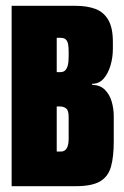

<svg xmlns="http://www.w3.org/2000/svg" viewBox="-20 -640 426 660"><path d="M20 0V-620H240Q279 -620 307.5 -609.5Q336 -599 352 -572Q368 -545 368 -496V-472Q368 -443 360 -415.5Q352 -388 336.5 -370Q321 -352 297 -352V-348Q324 -348 340.5 -331.5Q357 -315 364 -290.5Q371 -266 371 -241V-153Q371 -101 361.5 -67Q352 -33 324 -16.5Q296 0 240 0ZM175 -119H189Q198 -119 204 -124Q210 -129 213 -138.5Q216 -148 216 -162V-238Q216 -261 207 -267.5Q198 -274 187 -274H175ZM175 -392H187Q197 -392 203 -397Q209 -402 212.5 -413.5Q216 -425 216 -444V-463Q216 -478 214 -488.5Q212 -499 206 -504.5Q200 -510 188 -510H175Z"/></svg>

Font: Smooch Sans Thin Black
Style: Regular
Weight: 900
Version: Version 1.010